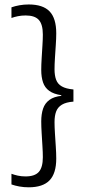

<svg xmlns="http://www.w3.org/2000/svg" viewBox="-20 -696 376 838"><path d="M30 -664V-617.5Q42 -622 57.8 -625.2Q73.5 -628.5 92 -628.5Q132 -628.5 149.5 -609Q167 -589.5 167 -545Q167 -525 165.2 -497.5Q163.5 -470 161.8 -441.5Q160 -413 160 -390.5Q160 -359.5 167.8 -336.5Q175.5 -313.5 194.8 -299.5Q214 -285.5 247.5 -280.5V-273L250 -278Q215.5 -274.5 195.8 -260Q176 -245.5 168 -221.8Q160 -198 160 -166Q160 -143.5 161.8 -114.8Q163.5 -86 165.2 -58.2Q167 -30.5 167 -10Q167 34.5 149.5 54.2Q132 74 91.5 74Q73 74 57.5 70.5Q42 67 30 62.5V109Q45.5 114.5 64.8 118Q84 121.5 105.5 121.5Q167 121.5 196.2 91.2Q225.5 61 225.5 -4Q225.5 -27.5 223.5 -56.5Q221.5 -85.5 219.8 -114Q218 -142.5 218 -163Q218 -190.5 225 -209.2Q232 -228 250 -239Q268 -250 300.5 -252.5V-305.5Q268 -308.5 250 -318.8Q232 -329 225 -347.8Q218 -366.5 218 -393.5Q218 -414.5 219.8 -442.5Q221.5 -470.5 223.5 -499.5Q225.5 -528.5 225.5 -550.5Q225.5 -616 196.5 -646.2Q167.5 -676.5 105.5 -676.5Q84 -676.5 64.8 -673Q45.5 -669.5 30 -664Z"/></svg>

Font: Anek Kannada Medium Light
Style: Regular
Weight: 300
Version: Version 1.003